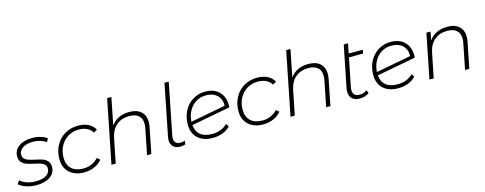

<svg xmlns="http://www.w3.org/2000/svg" viewBox="-35 -1457 5492 2176"><g transform="rotate(-15 2710.5 -369.0)"><path d="M-7 -62 20 -101Q49 -73 97.5 -56.5Q146 -40 200 -40Q281 -40 325.5 -68.5Q370 -97 370 -148Q370 -177 352 -194Q334 -211 308 -219.5Q282 -228 236 -238Q182 -249 148.5 -261Q115 -273 92 -298.5Q69 -324 69 -368Q69 -440 128.5 -483Q188 -526 287 -526Q337 -526 384 -512.5Q431 -499 459 -475L436 -436Q407 -459 366.5 -470.5Q326 -482 283 -482Q207 -482 162.5 -452Q118 -422 118 -373Q118 -343 136 -325.5Q154 -308 181.5 -299Q209 -290 255 -280Q309 -269 341.5 -257.5Q374 -246 397 -221Q420 -196 420 -153Q420 -80 359 -38Q298 4 196 4Q135 4 79.5 -14.5Q24 -33 -7 -62Z M523 -213Q523 -302 561.5 -373.5Q600 -445 668.5 -485.5Q737 -526 823 -526Q893 -526 943 -501.5Q993 -477 1021 -428L980 -403Q933 -481 820 -481Q749 -481 693 -446.5Q637 -412 605 -352Q573 -292 573 -216Q573 -133 622 -87Q671 -41 762 -41Q814 -41 859.5 -61Q905 -81 935 -117L970 -89Q936 -45 879.5 -20.5Q823 4 758 4Q650 4 586.5 -55Q523 -114 523 -213Z M1611 -359Q1611 -332 1605 -302L1545 0H1495L1555 -302Q1560 -325 1560 -352Q1560 -414 1522.5 -447.5Q1485 -481 1413 -481Q1323 -481 1263 -430.5Q1203 -380 1184 -284L1127 0H1077L1225 -742H1275L1212 -425Q1286 -526 1426 -526Q1515 -526 1563 -481.5Q1611 -437 1611 -359Z M1774 -102Q1774 -121 1778 -140L1898 -742H1948L1829 -144Q1825 -128 1825 -110Q1825 -75 1843.5 -57Q1862 -39 1898 -39Q1928 -39 1950 -49L1946 -7Q1919 4 1885 4Q1832 4 1803 -24.5Q1774 -53 1774 -102Z M2537 -304 2536 -283 2080 -197Q2085 -122 2134 -81.5Q2183 -41 2272 -41Q2327 -41 2373.5 -59.5Q2420 -78 2451 -111L2474 -76Q2439 -38 2385 -17Q2331 4 2268 4Q2157 4 2093.5 -54Q2030 -112 2030 -215Q2030 -303 2067 -374Q2104 -445 2169 -485.5Q2234 -526 2315 -526Q2418 -526 2477.5 -467.5Q2537 -409 2537 -304ZM2079 -236 2490 -314Q2491 -393 2443.5 -438Q2396 -483 2314 -483Q2249 -483 2197 -451.5Q2145 -420 2114 -364Q2083 -308 2079 -236Z M2624 -213Q2624 -302 2662.5 -373.5Q2701 -445 2769.5 -485.5Q2838 -526 2924 -526Q2994 -526 3044 -501.5Q3094 -477 3122 -428L3081 -403Q3034 -481 2921 -481Q2850 -481 2794 -446.5Q2738 -412 2706 -352Q2674 -292 2674 -216Q2674 -133 2723 -87Q2772 -41 2863 -41Q2915 -41 2960.5 -61Q3006 -81 3036 -117L3071 -89Q3037 -45 2980.5 -20.5Q2924 4 2859 4Q2751 4 2687.5 -55Q2624 -114 2624 -213Z M3712 -359Q3712 -332 3706 -302L3646 0H3596L3656 -302Q3661 -325 3661 -352Q3661 -414 3623.5 -447.5Q3586 -481 3514 -481Q3424 -481 3364 -430.5Q3304 -380 3285 -284L3228 0H3178L3326 -742H3376L3313 -425Q3387 -526 3527 -526Q3616 -526 3664 -481.5Q3712 -437 3712 -359Z M3926 -151Q3922 -132 3922 -114Q3922 -39 4002 -39Q4050 -39 4087 -68L4102 -31Q4059 4 3990 4Q3934 4 3902.5 -25.5Q3871 -55 3871 -108Q3871 -128 3875 -147L3973 -636H4023L4000 -522H4166L4158 -479H3992Z M4713 -304 4712 -283 4256 -197Q4261 -122 4310 -81.5Q4359 -41 4448 -41Q4503 -41 4549.5 -59.5Q4596 -78 4627 -111L4650 -76Q4615 -38 4561 -17Q4507 4 4444 4Q4333 4 4269.5 -54Q4206 -112 4206 -215Q4206 -303 4243 -374Q4280 -445 4345 -485.5Q4410 -526 4491 -526Q4594 -526 4653.5 -467.5Q4713 -409 4713 -304ZM4255 -236 4666 -314Q4667 -393 4619.5 -438Q4572 -483 4490 -483Q4425 -483 4373 -451.5Q4321 -420 4290 -364Q4259 -308 4255 -236Z M5342 -359Q5342 -332 5336 -302L5276 0H5226L5286 -302Q5291 -325 5291 -352Q5291 -414 5253.5 -447.5Q5216 -481 5144 -481Q5054 -481 4994 -430.5Q4934 -380 4915 -284L4858 0H4808L4912 -522H4961L4941 -423Q4978 -475 5033.5 -500.5Q5089 -526 5157 -526Q5246 -526 5294 -481.5Q5342 -437 5342 -359Z"/></g></svg>

Font: Montserrat Alternates Light
Style: Italic
Weight: 300
Italic angle: -11.3°
Designer: Julieta Ulanovsky
Foundry: Julieta Ulanovsky
Version: Version 7.200